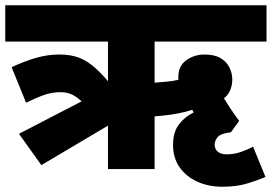

<svg xmlns="http://www.w3.org/2000/svg" viewBox="-20 -642 1032 729"><path d="M567 -484V0H390V-484H0V-622H992V-484ZM24 -387Q74 -410 117.5 -422.5Q161 -435 205 -435Q248 -435 280 -423Q312 -411 344 -382Q376 -353 416 -302V-267L310 -238Q294 -254 281.5 -264.5Q269 -275 257.5 -281Q246 -287 234.5 -289.5Q223 -292 209 -292Q179 -292 150.5 -282.5Q122 -273 79 -252ZM137 -15 52 -134 359 -293 476 -216ZM536 -326Q570 -328 613.5 -332Q657 -336 686 -349L664 -311Q662 -318 659.5 -328Q657 -338 657 -349Q657 -392 687.5 -413.5Q718 -435 756 -435Q795 -435 818 -421Q841 -407 851.5 -385Q862 -363 862 -340Q862 -317 853 -297.5Q844 -278 830 -269Q843 -248 856 -228.5Q869 -209 888 -183L857 -140L762 -132Q752 -148 742.5 -165Q733 -182 724.5 -198Q716 -214 710 -225Q685 -217 657 -211.5Q629 -206 598.5 -203Q568 -200 533 -198ZM988 30Q960 42 919.5 54.5Q879 67 824 67Q771 67 728.5 47.5Q686 28 661.5 -7.5Q637 -43 637 -91Q637 -140 659 -169Q681 -198 712.5 -213.5Q744 -229 772 -236L857 -140Q817 -135 806 -121Q795 -107 795 -93Q795 -76 807 -66Q819 -56 841 -56Q864 -56 886.5 -62.5Q909 -69 941 -85Z"/></svg>

Font: Noto Sans Devanagari Black
Style: Regular
Weight: 900
Version: Version 2.003